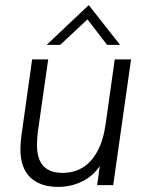

<svg xmlns="http://www.w3.org/2000/svg" viewBox="-20 -726 577 753"><path d="M208 7Q138 7 99 -30Q60 -67 60 -142Q60 -152 61 -163.5Q62 -175 63 -187L106 -493H169L128 -206Q127 -194 126 -182.5Q125 -171 125 -159Q125 -101 150.5 -74.5Q176 -48 225 -48Q270 -48 304.5 -69Q339 -90 362.5 -133.5Q386 -177 395 -244L430 -493H494L424 0H361L377 -115L393 -113Q365 -51 316 -22Q267 7 208 7ZM163 -550 328 -706 451 -550H400L323 -650L216 -550Z"/></svg>

Font: Hanken Grotesk Light
Style: Italic
Weight: 300
Italic angle: -8°
Designer: Alfredo Marco Pradil
Foundry: Hanken Design Co.
Version: Version 3.013